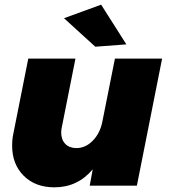

<svg xmlns="http://www.w3.org/2000/svg" viewBox="-20 -795 722 822"><path d="M413 -775 521 -605 388 -595 254 -717ZM32 -171Q32 -200 37 -222L101 -544H303L245 -252Q242 -239 242 -228Q242 -197 259.5 -179Q277 -161 307 -161Q346 -161 377 -192.5Q408 -224 418 -273L472 -544H674L566 0H364L377 -70Q312 7 213 7Q131 7 81.5 -42.5Q32 -92 32 -171Z"/></svg>

Font: TypoPRO Montserrat
Style: Italic
Weight: 800
Italic angle: -11.3°
Designer: Julieta Ulanovsky
Foundry: Julieta Ulanovsky
Version: Version 6.001